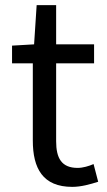

<svg xmlns="http://www.w3.org/2000/svg" viewBox="-20 -716 417 749"><path d="M262 13C296 13 332 3 363 -7L345 -76C327 -68 303 -61 283 -61C220 -61 199 -99 199 -165V-469H347V-543H199V-696H123L113 -543L27 -538V-469H108V-168C108 -59 147 13 262 13Z"/></svg>

Font: Noto Sans CJK JP
Style: Regular
Weight: 400
Designer: Ryoko NISHIZUKA 西塚涼子 (kana, bopomofo & ideographs); Paul D. Hunt (Latin, Greek & Cyrillic); Sandoll Communications 산돌커뮤니
Foundry: Adobe
Version: Version 2.004;hotconv 1.0.118;makeotfexe 2.5.65603